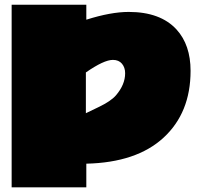

<svg xmlns="http://www.w3.org/2000/svg" viewBox="-20 -801 851 821"><path d="M349.1 -716.8Q454.1 -750 530.3 -750Q666 -750 734.9 -674.8Q794.9 -608.9 794.9 -498Q794.9 -318.8 679.4 -212.4Q564 -106 349.1 -101.1V0H29.8V-780.8H349.1ZM462.9 -544.9Q424.3 -544.9 347.2 -491.2V-316.9L400.9 -342.8Q454.1 -368.2 475.6 -393.1Q515.1 -439 515.1 -487.8Q515.1 -512.2 501.5 -528.6Q487.8 -544.9 462.9 -544.9Z"/></svg>

Font: Fz Rammetto One
Style: Regular
Weight: 400
Designer: Vernon Adams
Foundry: Vernon Adams
Version: Vit hóa bi c Thuy @ FontZin.Com